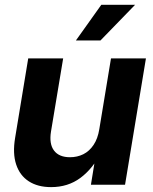

<svg xmlns="http://www.w3.org/2000/svg" viewBox="-20 -764 634 794"><path d="M191.4 9.8Q136.2 9.8 99.1 -14.2Q62 -38.1 46.9 -83.7Q31.7 -129.4 42.5 -193.8L96.7 -522.5H241.2L190.9 -220.2Q182.6 -168.9 203.4 -141.4Q224.1 -113.8 269.5 -113.8Q299.3 -113.8 324.5 -126.2Q349.6 -138.7 366.9 -164.6Q384.3 -190.4 390.6 -229.5L439 -522.5H583.5L497.1 0H356L377.9 -134.8H398.9Q363.8 -66.4 312.5 -28.3Q261.2 9.8 191.4 9.8ZM293.9 -596.7 398.9 -744.1H538.6L395.5 -596.7Z"/></svg>

Font: Inter 28pt
Style: Bold Italic
Weight: 700
Italic angle: -9.3988°
Designer: Rasmus Andersson
Foundry: rsms
Version: Version 4.001;git-66647c0bb